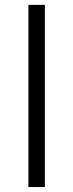

<svg xmlns="http://www.w3.org/2000/svg" viewBox="-20 -629 296 775"><path d="M94.7 126V-609.4H161.1V126Z"/></svg>

Font: Markazi Text
Style: Bold
Weight: 700
Designer: Borna Izadpanah (Arabic designer), Fiona Ross (Arabic design director) and Florian Runge (Latin designer)
Foundry: Borna Izadpanah and Florian Runge
Version: Version 1.001; ttfautohint (v1.8.3)